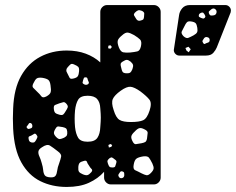

<svg xmlns="http://www.w3.org/2000/svg" viewBox="-20 -730 934 760"><path d="M244 10Q186 10 139.5 -13Q93 -36 64.5 -87Q36 -138 32 -221Q31 -244 31 -261Q31 -278 32 -300Q35 -379 63.5 -429.5Q92 -480 139 -505Q186 -530 244 -530Q286 -530 319.5 -517.5Q353 -505 377 -483V-683Q377 -694 385 -702Q393 -710 404 -710H589Q600 -710 608 -702Q616 -694 616 -683V-27Q616 -16 608 -8Q600 0 589 0H419Q408 0 400 -8Q392 -16 392 -27V-50Q368 -23 332 -6.5Q296 10 244 10ZM542 -687Q532 -691 526.5 -689Q521 -687 514 -680Q508 -673 511 -668.5Q514 -664 518 -657Q524 -646 534 -648Q542 -650 545.5 -652Q549 -654 550 -662Q551 -671 551 -676.5Q551 -682 542 -687ZM511 -591Q495 -600 485.5 -601Q476 -602 463 -590Q448 -578 446 -568.5Q444 -559 451 -541Q458 -525 467.5 -523Q477 -521 494 -522Q513 -524 523.5 -526.5Q534 -529 538 -547Q542 -566 534.5 -573.5Q527 -581 511 -591ZM417 -551 409 -549 408 -539 417 -537 423 -544ZM497 -486Q488 -493 482 -493Q476 -493 467 -487Q458 -482 457.5 -476.5Q457 -471 460 -461Q462 -451 465 -446Q468 -441 478 -440Q490 -439 495 -442.5Q500 -446 504 -456Q508 -467 506.5 -473Q505 -479 497 -486ZM273 -475Q264 -479 259.5 -475.5Q255 -472 248 -464Q238 -453 246 -441Q252 -430 255 -423Q258 -416 270 -419Q284 -422 288 -428.5Q292 -435 293 -448Q294 -461 289.5 -465.5Q285 -470 273 -475ZM328 -413Q327 -418 325.5 -421Q324 -424 319 -424Q313 -424 312 -421Q311 -418 309 -413Q308 -407 307 -404Q306 -401 310 -398Q320 -391 329 -397Q333 -401 331.5 -404.5Q330 -408 328 -413ZM180 -392Q178 -408 171.5 -413.5Q165 -419 148 -422Q132 -424 125.5 -419.5Q119 -415 112 -400Q106 -388 111.5 -382.5Q117 -377 126 -368Q138 -357 143.5 -349Q149 -341 163 -348Q178 -356 180.5 -365Q183 -374 180 -392ZM536 -368Q512 -385 497 -386.5Q482 -388 458 -371Q433 -353 426.5 -338Q420 -323 430 -294Q439 -264 453 -255.5Q467 -247 498 -247Q531 -247 546.5 -254Q562 -261 572 -292Q582 -322 571.5 -335.5Q561 -349 536 -368ZM327 -169Q355 -169 365.5 -184.5Q376 -200 377 -227Q379 -250 379 -264.5Q379 -279 377 -301Q376 -325 364.5 -338Q353 -351 327 -351Q299 -351 289.5 -335.5Q280 -320 277 -293Q274 -260 277 -227Q280 -200 289.5 -184.5Q299 -169 327 -169ZM243 -319Q236 -327 230.5 -325.5Q225 -324 215 -321Q204 -317 198 -314.5Q192 -312 193 -300Q194 -288 198.5 -283.5Q203 -279 215 -276Q226 -273 230.5 -277Q235 -281 240 -290Q246 -299 248 -305Q250 -311 243 -319ZM108 -233Q107 -241 101 -243Q97 -244 95 -242Q93 -240 91 -236Q88 -232 86 -229.5Q84 -227 87 -223Q91 -219 94 -219.5Q97 -220 102 -222Q109 -224 108 -233ZM246 -210Q245 -219 241 -222Q237 -225 228 -227Q217 -229 211 -229.5Q205 -230 200 -221Q193 -210 193.5 -203Q194 -196 203 -187Q211 -179 217 -179.5Q223 -180 234 -185Q243 -190 245 -195Q247 -200 246 -210ZM552 -218Q539 -225 531 -222.5Q523 -220 513 -209Q502 -199 500 -191Q498 -183 505 -170Q511 -158 518.5 -159.5Q526 -161 540 -163Q550 -165 555 -168Q560 -171 562 -182Q564 -196 564.5 -204Q565 -212 552 -218ZM124 -197Q119 -203 115 -200Q111 -197 105 -194Q99 -192 95.5 -190Q92 -188 93 -182Q94 -175 96 -171.5Q98 -168 105 -166Q113 -165 116 -167Q119 -169 123 -176Q127 -183 128 -187Q129 -191 124 -197ZM424 -156 417 -160 409 -156 411 -146 421 -149ZM209 -131Q190 -146 178 -153.5Q166 -161 146 -147Q133 -139 132 -130Q131 -121 136 -110.5Q141 -100 145 -85Q150 -69 151 -56.5Q152 -44 157 -36.5Q162 -29 179 -28Q195 -27 200 -34.5Q205 -42 206.5 -55Q208 -68 214 -83Q220 -100 222 -110Q224 -120 209 -131ZM583 -83Q575 -99 569.5 -106Q564 -113 547 -111Q528 -108 520 -102Q512 -96 509 -77Q506 -60 515.5 -56Q525 -52 540 -44Q552 -38 559.5 -36.5Q567 -35 577 -45Q587 -55 588 -62.5Q589 -70 583 -83ZM433 -100Q427 -105 423.5 -106.5Q420 -108 414 -104Q408 -99 406 -95Q404 -91 407 -83Q410 -74 413 -70.5Q416 -67 425 -67Q434 -67 436 -71.5Q438 -76 440 -84Q442 -90 440.5 -93Q439 -96 433 -100ZM332 -75Q326 -83 324 -89.5Q322 -96 312 -93Q300 -90 295.5 -85.5Q291 -81 290 -69Q289 -56 292.5 -50.5Q296 -45 308 -40Q320 -35 326.5 -37Q333 -39 341 -48Q348 -56 342.5 -61Q337 -66 332 -75ZM466 -51Q460 -53 457.5 -51Q455 -49 452 -44Q446 -37 450 -31Q454 -23 463 -25Q471 -27 472 -36Q472 -42 471.5 -45.5Q471 -49 466 -51ZM690 -510Q681 -510 674.5 -516.5Q668 -523 668 -532L689 -671Q691 -685 701.5 -697.5Q712 -710 732 -710H872Q881 -710 887.5 -703.5Q894 -697 894 -688Q894 -684 893 -681L838 -542Q834 -532 824.5 -521Q815 -510 795 -510ZM830 -695Q824 -699 815 -692Q811 -688 808 -685.5Q805 -683 807 -677Q810 -670 813.5 -669Q817 -668 824 -669Q835 -670 837 -680Q839 -690 830 -695ZM789 -674Q786 -678 784.5 -679.5Q783 -681 778 -680Q768 -677 767 -670Q766 -665 768.5 -663Q771 -661 776 -659Q781 -657 784 -656.5Q787 -656 791 -660Q794 -664 792.5 -667Q791 -670 789 -674ZM761 -620Q759 -633 754.5 -638Q750 -643 737 -645Q725 -647 720 -642Q715 -637 710 -626Q703 -613 699.5 -605.5Q696 -598 706 -587Q717 -577 725 -580Q733 -583 746 -590Q757 -596 760 -602Q763 -608 761 -620ZM803 -582Q794 -586 788 -579Q784 -573 782 -569.5Q780 -566 784 -560Q788 -554 791.5 -556.5Q795 -559 802 -561Q810 -563 810 -571Q810 -580 803 -582ZM735 -535 726 -545 714 -540 718 -530 727 -523Z"/></svg>

Font: Rubik Moonrocks
Style: Regular
Weight: 400
Designer: Hubert and Fischer, NaN
Foundry: Hubert and Fischer, NaN
Version: Version 2.200